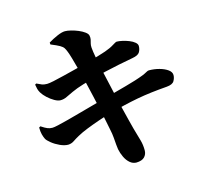

<svg xmlns="http://www.w3.org/2000/svg" viewBox="-120 -946 1239 1145"><g transform="rotate(-15 500.0 -373.5)"><path d="M585 60Q563 60 545 44.5Q527 29 515.5 4.5Q504 -20 499 -45Q497 -56 495.5 -74.5Q494 -93 492 -118Q490 -143 484 -170Q477 -205 469.5 -242Q462 -279 454 -315Q446 -351 438.5 -384.5Q431 -418 424 -447Q417 -476 412 -498Q401 -541 391.5 -577Q382 -613 374 -640.5Q366 -668 360 -683Q354 -699 347.5 -709Q341 -719 324.5 -728.5Q308 -738 271 -753L270 -765Q296 -781 326 -794Q356 -807 375 -807Q390 -807 412 -801.5Q434 -796 455.5 -787Q477 -778 492.5 -766.5Q508 -755 510 -744Q513 -730 510.5 -719Q508 -708 505 -697Q502 -686 503 -672Q505 -647 511.5 -612.5Q518 -578 528 -528Q547 -445 561 -382.5Q575 -320 586 -274.5Q597 -229 605.5 -196Q614 -163 620 -140Q634 -91 642.5 -61.5Q651 -32 651 2Q651 26 635.5 42.5Q620 59 585 60ZM220 -148Q197 -148 169.5 -160.5Q142 -173 121 -190Q100 -207 94 -218Q87 -232 82.5 -249.5Q78 -267 78 -292L87 -297Q111 -281 125 -275.5Q139 -270 155 -270Q165 -270 191.5 -276Q218 -282 256 -292Q294 -302 337 -314Q380 -326 422.5 -337.5Q465 -349 501 -359Q538 -369 573 -378.5Q608 -388 641 -397Q674 -406 702.5 -415Q731 -424 754 -433Q771 -440 781 -446Q791 -452 798 -452Q831 -452 862 -443.5Q893 -435 913 -420.5Q933 -406 933 -387Q933 -369 922.5 -351Q912 -333 876 -330Q824 -326 778.5 -320.5Q733 -315 690 -307Q647 -299 603 -288.5Q559 -278 509 -264Q473 -254 432.5 -240Q392 -226 355.5 -211.5Q319 -197 294 -183Q272 -171 256 -160Q240 -149 220 -148ZM244 -416Q228 -416 207 -428Q186 -440 167 -457.5Q148 -475 137 -493Q129 -507 126.5 -517.5Q124 -528 121 -545L129 -550Q149 -540 161 -535.5Q173 -531 192 -531Q204 -531 232.5 -537Q261 -543 299 -552.5Q337 -562 377 -572Q417 -582 450 -591Q499 -604 526.5 -612.5Q554 -621 575 -628Q609 -640 630 -653.5Q651 -667 657 -667Q671 -667 691.5 -662.5Q712 -658 732 -650Q752 -642 765 -631Q778 -620 778 -608Q778 -587 768 -570.5Q758 -554 723 -548Q682 -541 634.5 -531Q587 -521 545 -511.5Q503 -502 478 -495Q440 -485 398.5 -472.5Q357 -460 327 -446Q304 -436 284.5 -426Q265 -416 244 -416Z"/></g></svg>

Font: Noto Serif JP ExtraLight Black
Style: Regular
Weight: 900
Version: Version 2.003-H1;hotconv 1.1.1;makeotfexe 2.6.0